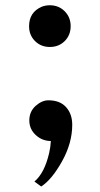

<svg xmlns="http://www.w3.org/2000/svg" viewBox="-20 -527 373 719"><path d="M113.3 -130.4Q137.2 -151.4 161.1 -151.4Q204.6 -151.4 227.5 -125.7Q250.5 -100.1 250.5 -59.6Q250.5 8.8 212.2 77.4Q173.8 146 134.3 171.4L108.9 152.8Q146.5 121.6 164.1 45.9Q169.4 22.9 170.4 1Q138.2 1 114 -21.2Q89.8 -43.5 89.8 -76.2Q89.8 -108.9 113.3 -130.4ZM88.9 -428.7Q88.9 -481 135.7 -501.5Q149.9 -507.3 166.5 -507.3Q199.7 -507.3 222.2 -484.9Q244.6 -462.4 244.6 -429Q244.6 -395.5 222.4 -373.3Q200.2 -351.1 166.7 -351.1Q133.3 -351.1 111.1 -373.3Q88.9 -395.5 88.9 -428.7Z"/></svg>

Font: Cantata One
Style: Regular
Weight: 400
Designer: Joana Maria Correia da Silva
Foundry: Joana Maria Correia da Silva
Version: Version 1.002